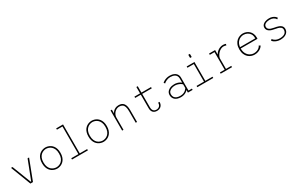

<svg xmlns="http://www.w3.org/2000/svg" viewBox="240 -2433 6346 4126"><g transform="rotate(-30 3412.5 -369.5)"><path d="M290 0 98 -500H135L316 -32H328L509 -500H546L354 0Z M953 11Q922.5 11 890.8 2.2Q859 -6.5 829.2 -25.5Q799.5 -44.5 776 -75.2Q752.5 -106 738.8 -149.5Q725 -193 725 -251Q725 -308.5 738.8 -352Q752.5 -395.5 776 -426Q799.5 -456.5 829.2 -475.5Q859 -494.5 890.8 -503.2Q922.5 -512 953 -512Q983.5 -512 1015.2 -503.2Q1047 -494.5 1076.8 -475.5Q1106.5 -456.5 1130 -426Q1153.5 -395.5 1167.2 -352Q1181 -308.5 1181 -251Q1181 -193 1167.2 -149.5Q1153.5 -106 1130 -75.2Q1106.5 -44.5 1076.8 -25.5Q1047 -6.5 1015.2 2.2Q983.5 11 953 11ZM953 -22Q982 -22 1015.2 -32.8Q1048.5 -43.5 1078.2 -69.2Q1108 -95 1127 -139.5Q1146 -184 1146 -251Q1146 -317 1127 -361Q1108 -405 1078.2 -431Q1048.5 -457 1015.2 -468Q982 -479 953 -479Q924 -479 890.8 -468Q857.5 -457 827.8 -431Q798 -405 779 -361Q760 -317 760 -251Q760 -184 779 -139.5Q798 -95 827.8 -69.2Q857.5 -43.5 890.8 -32.8Q924 -22 953 -22Z M1323 0V-32H1500V-718H1363V-750H1533V-32H1717V0Z M2103 11Q2072.5 11 2040.8 2.2Q2009 -6.5 1979.2 -25.5Q1949.5 -44.5 1926 -75.2Q1902.5 -106 1888.8 -149.5Q1875 -193 1875 -251Q1875 -308.5 1888.8 -352Q1902.5 -395.5 1926 -426Q1949.5 -456.5 1979.2 -475.5Q2009 -494.5 2040.8 -503.2Q2072.5 -512 2103 -512Q2133.5 -512 2165.2 -503.2Q2197 -494.5 2226.8 -475.5Q2256.5 -456.5 2280 -426Q2303.5 -395.5 2317.2 -352Q2331 -308.5 2331 -251Q2331 -193 2317.2 -149.5Q2303.5 -106 2280 -75.2Q2256.5 -44.5 2226.8 -25.5Q2197 -6.5 2165.2 2.2Q2133.5 11 2103 11ZM2103 -22Q2132 -22 2165.2 -32.8Q2198.5 -43.5 2228.2 -69.2Q2258 -95 2277 -139.5Q2296 -184 2296 -251Q2296 -317 2277 -361Q2258 -405 2228.2 -431Q2198.5 -457 2165.2 -468Q2132 -479 2103 -479Q2074 -479 2040.8 -468Q2007.5 -457 1977.8 -431Q1948 -405 1929 -361Q1910 -317 1910 -251Q1910 -184 1929 -139.5Q1948 -95 1977.8 -69.2Q2007.5 -43.5 2040.8 -32.8Q2074 -22 2103 -22Z M2567 0V-500H2600V-402V0ZM2904 0V-287Q2904 -355.5 2889.5 -397.8Q2875 -440 2845 -459.5Q2815 -479 2768.5 -479Q2736.5 -479 2706.8 -465.8Q2677 -452.5 2653.2 -428.5Q2629.5 -404.5 2615 -372.2Q2600.5 -340 2599 -302H2575.5Q2575.5 -343.5 2588.8 -381.2Q2602 -419 2627.2 -448.5Q2652.5 -478 2689 -495Q2725.5 -512 2772.5 -512Q2812.5 -512 2843 -499.8Q2873.5 -487.5 2894.5 -461.2Q2915.5 -435 2926.2 -393.2Q2937 -351.5 2937 -292V0Z M3300 -131.5V-658.5H3334V-132.5Q3334 -92 3347 -67.5Q3360 -43 3382.2 -31.8Q3404.5 -20.5 3432 -20.5Q3460 -20.5 3484 -32Q3508 -43.5 3522.8 -68.2Q3537.5 -93 3537.5 -133.5H3571.5Q3571.5 -96 3560 -69Q3548.5 -42 3529 -24.8Q3509.5 -7.5 3484.2 0.8Q3459 9 3431 9Q3402 9 3378 0.5Q3354 -8 3336.5 -25.5Q3319 -43 3309.5 -69.5Q3300 -96 3300 -131.5ZM3160 -468V-500H3572V-468Z M4024 11Q3980 11 3944 0.2Q3908 -10.5 3882.8 -31Q3857.5 -51.5 3843.8 -81.2Q3830 -111 3830 -149Q3830 -180.5 3841.2 -205.5Q3852.5 -230.5 3872.2 -249Q3892 -267.5 3917.5 -279.8Q3943 -292 3971.8 -298Q4000.5 -304 4030 -304Q4070.5 -304 4104.8 -294.8Q4139 -285.5 4163.5 -271.8Q4188 -258 4199 -245V-348Q4199 -387 4184.5 -412.8Q4170 -438.5 4146.2 -453.2Q4122.5 -468 4093.5 -474Q4064.5 -480 4035 -480Q4009 -480 3984.2 -473.8Q3959.5 -467.5 3937.8 -457.8Q3916 -448 3899.5 -436.8Q3883 -425.5 3873 -415L3852 -443.5Q3868.5 -459.5 3895.5 -475.2Q3922.5 -491 3959 -501.5Q3995.5 -512 4040 -512Q4066.5 -512 4093.8 -506.8Q4121 -501.5 4145.8 -490Q4170.5 -478.5 4190 -460Q4209.5 -441.5 4220.8 -415.5Q4232 -389.5 4232 -354.5V-32H4316V0H4199V-66.5Q4188.5 -50 4165 -32Q4141.5 -14 4106 -1.5Q4070.5 11 4024 11ZM4025 -21Q4076.5 -21 4111.2 -36.8Q4146 -52.5 4167.2 -74Q4188.5 -95.5 4199 -112V-204Q4186.5 -220.5 4159.5 -236Q4132.5 -251.5 4098.8 -261.8Q4065 -272 4031 -272Q3989.5 -272 3951.2 -259Q3913 -246 3888.5 -218.8Q3864 -191.5 3864 -149Q3864 -106.5 3883.5 -78Q3903 -49.5 3939 -35.2Q3975 -21 4025 -21Z M4432 0V-32H4616V-468H4457V-500H4649V-32H4828V0ZM4612 -700H4652V-622H4612Z M5012 0V-32H5129V-468H5012V-500H5162V-371V-32H5293V0ZM5161 -293 5134.5 -297Q5136 -327.5 5148 -358.2Q5160 -389 5180.5 -416.8Q5201 -444.5 5229 -465.8Q5257 -487 5291 -499.5Q5325 -512 5363 -512Q5391 -512 5407.8 -507Q5424.5 -502 5431.5 -498L5419.5 -464Q5414 -468 5398 -473Q5382 -478 5357 -478Q5322.5 -478 5289.5 -461.5Q5256.5 -445 5229.2 -418Q5202 -391 5184 -358.2Q5166 -325.5 5161 -293Z M5850.5 11Q5812 11 5771.5 -3.2Q5731 -17.5 5696.5 -48.5Q5662 -79.5 5640.8 -129.5Q5619.5 -179.5 5619.5 -251Q5619.5 -322.5 5641.5 -372.5Q5663.5 -422.5 5698.5 -453.2Q5733.5 -484 5774.2 -498Q5815 -512 5852.5 -512Q5894 -512 5933.5 -497.5Q5973 -483 6004.5 -454.8Q6036 -426.5 6054.5 -384.2Q6073 -342 6073 -286.5Q6073 -280 6072.8 -270.2Q6072.5 -260.5 6071.5 -254H5644V-286H6034.5Q6034.5 -290.5 6034.5 -292.2Q6034.5 -294 6034.5 -298.5Q6034.5 -358.5 6008 -398.8Q5981.5 -439 5939.5 -459Q5897.5 -479 5851.5 -479Q5819.5 -479 5785.2 -466.5Q5751 -454 5721.5 -427Q5692 -400 5673.8 -356.5Q5655.5 -313 5655.5 -251Q5655.5 -173.5 5685.2 -122.8Q5715 -72 5760 -47Q5805 -22 5850.5 -22Q5897 -22 5932.5 -36Q5968 -50 5991 -71.5Q6014 -93 6022 -116L6056.5 -97Q6049 -79 6031.2 -60Q6013.5 -41 5986.8 -25Q5960 -9 5925.8 1Q5891.5 11 5850.5 11Z M6497 11Q6449.5 11 6409.8 -2Q6370 -15 6342.5 -34.8Q6315 -54.5 6304 -75L6334 -100Q6340.5 -85.5 6355 -71.5Q6369.5 -57.5 6391 -46.2Q6412.5 -35 6439.8 -28.5Q6467 -22 6499 -22Q6532 -22 6561.2 -28.5Q6590.5 -35 6613 -49Q6635.5 -63 6648.2 -86Q6661 -109 6661 -142Q6661 -180 6635 -201.2Q6609 -222.5 6570.2 -233.2Q6531.5 -244 6492.5 -249.5Q6463 -254 6432.5 -263Q6402 -272 6376 -287.8Q6350 -303.5 6334 -327.8Q6318 -352 6318 -386Q6318 -413 6329.2 -433.8Q6340.5 -454.5 6359.5 -469.2Q6378.5 -484 6402.8 -493.5Q6427 -503 6453.5 -507.5Q6480 -512 6505 -512Q6549 -512 6584.5 -498.8Q6620 -485.5 6644 -465.5Q6668 -445.5 6677 -425L6647 -404Q6640 -420.5 6626.2 -434Q6612.5 -447.5 6593.8 -457.8Q6575 -468 6552.5 -473.5Q6530 -479 6505 -479Q6485 -479 6459 -475.2Q6433 -471.5 6409.2 -461.5Q6385.5 -451.5 6369.8 -433.2Q6354 -415 6354 -386Q6354 -352 6375 -331.2Q6396 -310.5 6430.2 -299Q6464.5 -287.5 6504 -281Q6528.5 -277 6555.2 -271.2Q6582 -265.5 6607.2 -256Q6632.5 -246.5 6652.8 -231.5Q6673 -216.5 6685 -194.8Q6697 -173 6697 -142Q6697 -110 6685.8 -85Q6674.5 -60 6655 -42Q6635.5 -24 6610 -12.2Q6584.5 -0.5 6555.5 5.2Q6526.5 11 6497 11Z"/></g></svg>

Font: Trispace Thin Thin
Style: Regular
Weight: 250
Version: Version 1.210